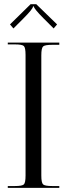

<svg xmlns="http://www.w3.org/2000/svg" viewBox="-20 -908 323 928"><path d="M155.3 -887.7 255.9 -790 239.3 -770.5 191.4 -818.4Q143.6 -866.2 143.6 -877H139.6Q139.6 -865.2 92.8 -818.4L44.9 -770.5L28.3 -790L127.9 -887.7ZM17.6 0V-8.8H51.8Q86.9 -8.8 95.2 -16.6Q103.5 -24.4 103.5 -59.6V-642.6Q103.5 -677.7 95.2 -685.5Q86.9 -693.4 51.8 -693.4H17.6V-702.1H266.6V-691.4H232.4Q197.3 -691.4 188.5 -683.6Q179.7 -675.8 179.7 -640.6V-59.6Q179.7 -24.4 188.5 -16.6Q197.3 -8.8 232.4 -8.8H266.6V0Z"/></svg>

Font: FoglihtenNo07
Style: Regular
Weight: 500
Designer: gluk (gluksza@wp.pl)
Foundry: gluk (gluksza@wp.pl)
Version: Version 0.871